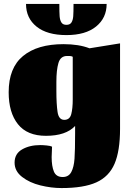

<svg xmlns="http://www.w3.org/2000/svg" viewBox="-20 -754 677 974"><path d="M24 0ZM361 -77V-115Q314 -65 213 -65Q118 -65 71 -124Q24 -183 24 -286Q24 -410 97 -470Q170 -530 302 -530Q380 -530 434 -509L589 -534V-101Q589 12 561 77Q533 142 469 171Q405 200 292 200Q240 200 185 186.5Q130 173 92 143.5Q54 114 54 71Q54 26 92 4Q130 -18 184 -18Q198 -18 217.5 -16Q237 -14 244 -10Q244 8 243 17L242 43Q242 89 253.5 116.5Q265 144 298 144Q328 144 341.5 119Q355 94 358 51Q361 8 361 -77ZM320 -470Q287 -470 276.5 -434.5Q266 -399 266 -339V-293Q266 -226 272 -186Q278 -146 306 -146Q334 -146 341.5 -175Q349 -204 349 -249V-466Q342 -470 332 -470Q322 -470 320 -470ZM317 -576Q219 -576 165.5 -619Q112 -662 112 -734H281Q281 -691 282.5 -671.5Q284 -652 291.5 -640Q299 -628 317 -628Q335 -628 342.5 -640Q350 -652 351.5 -671.5Q353 -691 353 -734H521Q521 -663 467.5 -619.5Q414 -576 317 -576Z"/></svg>

Font: Sansita Black
Style: Regular
Weight: 900
Designer: Pablo Cosgaya
Foundry: Omnibus-Type
Version: Version 1.006; ttfautohint (v1.5)